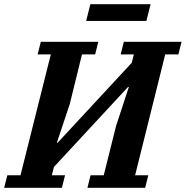

<svg xmlns="http://www.w3.org/2000/svg" viewBox="-53 -898 888 918"><path d="M-18 -60H45L190 -638H127L142 -698H417L402 -638H339L281 -402L219 -216H223L577 -598L587 -638H524L539 -698H815L800 -638H737L593 -60H656L641 0H365L380 -60H443L502 -296L563 -482H559L205 -100L195 -60H258L243 0H-33ZM379 -878H667L647 -798H359Z"/></svg>

Font: IBM Plex Serif
Style: Bold Italic
Weight: 700
Italic angle: -14°
Designer: Mike Abbink, Paul van der Laan, Pieter van Rosmalen
Foundry: Bold Monday
Version: Version 3.001